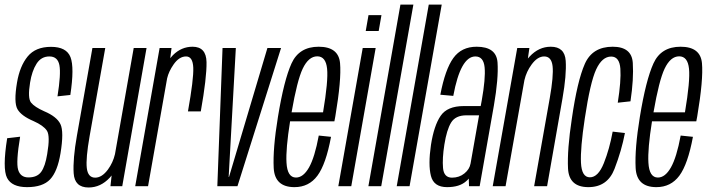

<svg xmlns="http://www.w3.org/2000/svg" viewBox="-21 -805 3060 830"><path d="M96 4Q30 4 9.5 -36Q-11 -76 10 -207.5L66 -214Q47.5 -103.5 57.5 -70.8Q67.5 -38 102 -38Q139.5 -38 157 -62Q174.5 -86 183 -139Q196.5 -217.5 181.8 -240Q167 -262.5 124 -281.5Q71 -304 54.5 -333Q38 -362 52.5 -448Q64.5 -519 98.5 -560.8Q132.5 -602.5 199.5 -602.5Q266.5 -602.5 283.8 -557.8Q301 -513 283 -394.5L227.5 -388.5Q243 -485.5 235.8 -523.2Q228.5 -561 192.5 -561Q157 -561 137 -529.5Q117 -498 109 -448Q98 -380.5 113.2 -361.5Q128.5 -342.5 170 -324Q224.5 -301 240.2 -268.5Q256 -236 240.5 -142Q227.5 -63.5 195.8 -29.8Q164 4 96 4Z M456.5 0 461.5 -46.5Q457.5 -41.5 453.5 -37Q414 5.5 362 5.5Q301.5 5.5 297.5 -55.8Q293.5 -117 311.5 -218.5L378.5 -597.5H434L366.5 -217Q349.5 -120.5 354.2 -78.8Q359 -37 390.5 -37Q419.5 -37 445.5 -72Q467.5 -102 476 -138.5L557 -597.5H612.5L507.5 0Z M791.5 -323.5Q816.5 -463.5 814.5 -512.2Q812.5 -561 783.5 -561Q753.5 -561 729.5 -526.5Q708.5 -496.5 701.5 -466.5L619 0H563.5L669 -597.5H720.5L715 -553.5Q720.5 -560 726.5 -566.5Q763 -603 811.5 -603Q870.5 -603 871.8 -536.5Q873 -470 847 -323.5Z M918.5 0 941 -597.5H998.5L967.5 -40H969L1135 -597.5H1194L1005.5 0Z M1252 4Q1166.5 4 1162.2 -79Q1158 -162 1180.5 -299.5Q1206.5 -458.5 1239.2 -530.8Q1272 -603 1356.5 -603Q1442.5 -603 1449 -532.2Q1455.5 -461.5 1428.5 -301.5Q1426.5 -289.5 1424.5 -280.5H1233Q1214 -161.5 1217.5 -102Q1221 -37.5 1258.5 -37.5Q1290 -37.5 1314.8 -81Q1339.5 -124.5 1357 -219L1410 -213.5Q1388 -95 1351.2 -45.5Q1314.5 4 1252 4ZM1239.5 -319.5H1375.5Q1398.5 -456 1393 -508Q1387.5 -561.5 1350.5 -561.5Q1313 -561.5 1287.5 -508Q1263.5 -457.5 1239.5 -319.5Z M1441.5 0 1547 -597.5H1603L1497.5 0ZM1572 -739.5H1628L1616 -671H1560Z M1571.5 0 1710 -785H1766L1627 0Z M1694 0 1832.5 -785H1888.5L1749.5 0Z M2006.5 0 2005.5 -33Q2000.5 -27 1994 -21.5Q1965.5 4 1911.5 4Q1854 4 1841.8 -44.8Q1829.5 -93.5 1842 -178.5Q1855 -262 1883.8 -304.2Q1912.5 -346.5 1984 -346.5H2057L2061.5 -370.5Q2078.5 -466 2074 -513.5Q2069.5 -561 2034 -561Q1970 -561 1938.5 -390.5L1882.5 -395.5Q1903.5 -505.5 1938.8 -554.2Q1974 -603 2039.5 -603Q2125 -603 2129.8 -534.8Q2134.5 -466.5 2114 -348.5L2052.5 0ZM2013 -97 2050 -306.5H1995.5Q1948 -306.5 1929 -275Q1910 -243.5 1900 -180Q1890.5 -120 1894.2 -78.5Q1898 -37 1933 -37Q1964 -37 1986.5 -55.2Q2009 -73.5 2013 -97.5Z M2109 0 2215 -597.5H2267.5L2261 -552Q2265 -556.5 2268.5 -560.5Q2308 -603 2360 -603Q2420.5 -603 2424.5 -542Q2428.5 -481 2410.5 -379L2344 0H2288L2355.5 -380.5Q2372.5 -477 2367.8 -519Q2363 -561 2331.5 -561Q2302.5 -561 2277 -526Q2254.5 -495.5 2246 -458.5L2164.5 0Z M2522.5 4Q2438.5 4 2434.5 -76.8Q2430.5 -157.5 2451 -292Q2474.5 -455 2507.2 -529Q2540 -603 2627.5 -603Q2710 -603 2714.5 -533.2Q2719 -463.5 2704.5 -367L2649.5 -361Q2664.5 -455.5 2660.8 -508Q2657 -560.5 2621 -560.5Q2582 -560.5 2556.2 -505Q2530.5 -449.5 2507 -293Q2487.5 -164.5 2490.5 -101.5Q2493.5 -38.5 2529 -38.5Q2565 -38.5 2589.5 -100Q2614 -161.5 2627.5 -236L2680.5 -230Q2666 -154 2635.5 -75Q2605 4 2522.5 4Z M2816.5 4Q2731 4 2726.8 -79Q2722.5 -162 2745 -299.5Q2771 -458.5 2803.8 -530.8Q2836.5 -603 2921 -603Q3007 -603 3013.5 -532.2Q3020 -461.5 2993 -301.5Q2991 -289.5 2989 -280.5H2797.5Q2778.5 -161.5 2782 -102Q2785.5 -37.5 2823 -37.5Q2854.5 -37.5 2879.2 -81Q2904 -124.5 2921.5 -219L2974.5 -213.5Q2952.5 -95 2915.8 -45.5Q2879 4 2816.5 4ZM2804 -319.5H2940Q2963 -456 2957.5 -508Q2952 -561.5 2915 -561.5Q2877.5 -561.5 2852 -508Q2828 -457.5 2804 -319.5Z"/></svg>

Font: Anybody Condensed Light
Style: Italic
Weight: 300
Width: 3
Italic angle: -10°
Designer: Tyler Finck
Foundry: Etcetera Type Company
Version: Version 1.010; ttfautohint (v1.8.3) -l 8 -r 50 -G 200 -x 14 